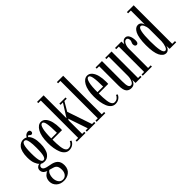

<svg xmlns="http://www.w3.org/2000/svg" viewBox="-9 -1530 2560 2560"><g transform="rotate(-45 1270.5 -250.5)"><path d="M171.4 249Q106 249 64.7 211.2Q23.4 173.3 23.4 115.7Q23.4 89.4 32 67.4Q40.5 45.4 53.7 31.7Q66.9 18.1 79.8 9.8Q92.8 1.5 105 -2Q98.6 -3.4 89.1 -7.8Q79.6 -12.2 67.1 -21Q54.7 -29.8 46.1 -45.4Q37.6 -61 37.6 -80.1Q37.6 -108.4 55.2 -125.2Q72.8 -142.1 91.3 -144Q96.2 -145 97.7 -144Q77.6 -160.6 59.8 -204.3Q42 -248 42 -316.9Q42 -374 53.2 -416.3Q64.5 -458.5 83.7 -481.7Q103 -504.9 125.2 -515.6Q147.5 -526.4 172.4 -526.4Q203.1 -526.4 227.1 -512.7Q234.9 -532.2 253.2 -544.7Q271.5 -557.1 291 -557.1Q326.2 -557.1 326.2 -523.9Q326.2 -510.3 318.6 -502.2Q311 -494.1 298.8 -494.1Q287.1 -494.1 277.1 -505.4Q267.1 -516.6 259.8 -516.6Q248 -516.6 244.1 -501Q298.8 -452.1 298.8 -325.7Q298.8 -269.5 287.8 -227.3Q276.9 -185.1 258.1 -161.4Q239.3 -137.7 217.3 -126.5Q195.3 -115.2 170.4 -115.2Q134.3 -115.2 115.7 -128.4Q113.8 -129.4 112.3 -129.4Q101.1 -129.4 89.6 -119.4Q78.1 -109.4 78.1 -93.3Q78.1 -69.8 102.5 -55.9Q127 -42 184.6 -32.7Q254.9 -22 288.6 10.5Q322.3 43 322.3 106Q322.3 142.6 308.8 170.9Q295.4 199.2 273.2 215.8Q251 232.4 225.1 240.7Q199.2 249 171.4 249ZM170.4 -139.2Q182.1 -139.2 190.7 -146.5Q199.2 -153.8 206.5 -172.9Q213.9 -191.9 217.8 -229.5Q221.7 -267.1 221.7 -323.7Q221.7 -394.5 214.6 -435.5Q207.5 -476.6 197.3 -489.7Q187 -502.9 171.4 -502.9Q159.7 -502.9 150.9 -495.4Q142.1 -487.8 134.5 -468.8Q127 -449.7 122.8 -412.4Q118.7 -375 118.7 -320.8Q118.7 -265.6 122.8 -228.3Q127 -190.9 134.8 -172.4Q142.6 -153.8 150.9 -146.5Q159.2 -139.2 170.4 -139.2ZM171.4 227.1Q209.5 227.1 232.2 198Q254.9 168.9 254.9 125.5Q254.9 79.6 240.2 56.4Q225.6 33.2 192.9 23.9Q143.1 8.8 135.7 6.8Q112.8 19 100.1 48.8Q87.4 78.6 87.4 114.7Q87.4 160.6 109.1 193.8Q130.9 227.1 171.4 227.1Z M509.3 10.3Q474.1 10.3 447.3 -12Q420.4 -34.2 404.5 -72.8Q388.7 -111.3 380.6 -159.4Q372.6 -207.5 372.6 -263.2Q372.6 -390.1 411.6 -458.3Q450.7 -526.4 506.8 -526.4Q546.4 -526.4 574.7 -493.4Q603 -460.4 616.2 -407Q629.4 -353.5 629.4 -286.1Q629.4 -260.7 628.4 -248.5H448.7Q448.7 -204.6 450.2 -172.6Q451.7 -140.6 455.8 -108.9Q460 -77.1 467.3 -57.6Q474.6 -38.1 486.8 -26.1Q499 -14.2 516.1 -14.2Q547.9 -14.2 568.8 -31.2Q589.8 -48.3 598.1 -71.8L618.7 -61Q608.4 -30.8 578.9 -10.3Q549.3 10.3 509.3 10.3ZM506.8 -503.4Q479 -503.4 463.9 -444.6Q448.7 -385.7 448.7 -272H555.2Q555.2 -389.2 544.4 -446.3Q533.7 -503.4 506.8 -503.4Z M659.2 0V-22.9H707.5V-727.1H659.2V-750H782.7V-318.4L897.5 -500.5H853V-523.4H969.2V-500.5H925.3L850.1 -372.6L968.8 -22.9H1008.8V0H847.7V-22.9H888.2L793.9 -300.3L782.7 -275.4V-22.9H822.3V0Z M1033.2 0V-22.9H1077.1V-727.1H1033.2V-750H1151.9V-22.9H1196.3V0Z M1380.9 10.3Q1345.7 10.3 1318.8 -12Q1292 -34.2 1276.1 -72.8Q1260.3 -111.3 1252.2 -159.4Q1244.1 -207.5 1244.1 -263.2Q1244.1 -390.1 1283.2 -458.3Q1322.3 -526.4 1378.4 -526.4Q1418 -526.4 1446.3 -493.4Q1474.6 -460.4 1487.8 -407Q1501 -353.5 1501 -286.1Q1501 -260.7 1500 -248.5H1320.3Q1320.3 -204.6 1321.8 -172.6Q1323.2 -140.6 1327.4 -108.9Q1331.5 -77.1 1338.9 -57.6Q1346.2 -38.1 1358.4 -26.1Q1370.6 -14.2 1387.7 -14.2Q1419.4 -14.2 1440.4 -31.2Q1461.4 -48.3 1469.7 -71.8L1490.2 -61Q1480 -30.8 1450.4 -10.3Q1420.9 10.3 1380.9 10.3ZM1378.4 -503.4Q1350.6 -503.4 1335.4 -444.6Q1320.3 -385.7 1320.3 -272H1426.8Q1426.8 -389.2 1416 -446.3Q1405.3 -503.4 1378.4 -503.4Z M1682.1 10.7Q1658.7 10.7 1641.6 4.6Q1624.5 -1.5 1610.1 -16.8Q1595.7 -32.2 1588.1 -62Q1580.6 -91.8 1580.6 -135.7V-500.5H1535.2V-522.9H1655.8V-142.1Q1655.8 -73.2 1666.7 -46.6Q1677.7 -20 1701.2 -20Q1728 -20 1744.6 -58.1Q1761.2 -96.2 1761.2 -143.1V-500.5H1716.8V-522.9H1836.4V-22.9H1878.9V0H1766.6L1764.2 -60.5Q1757.8 -32.2 1737.5 -10.7Q1717.3 10.7 1682.1 10.7Z M1902.8 0V-22.9H1951.2V-500.5H1902.8V-523.4H2022.9L2024.9 -468.3Q2028.3 -483.9 2047.9 -505.1Q2067.4 -526.4 2095.7 -526.4Q2130.9 -526.4 2149.9 -489.7Q2168.9 -453.1 2168.9 -397.5Q2168.9 -373 2160.4 -359.9Q2151.9 -346.7 2136.2 -346.7Q2121.1 -346.7 2112.5 -358.4Q2104 -370.1 2104 -390.6Q2104 -402.8 2112.5 -420.9Q2121.1 -439 2121.1 -451.7Q2121.1 -475.6 2112.3 -487.8Q2103.5 -500 2088.4 -500Q2061.5 -500 2043.7 -464.4Q2025.9 -428.7 2025.9 -384.8V-22.9H2075.2V0Z M2338.9 9.8Q2285.2 9.8 2252.4 -54.7Q2219.7 -119.1 2219.7 -259.3Q2219.7 -329.1 2228.8 -381.8Q2237.8 -434.6 2253.9 -465.3Q2270 -496.1 2290 -511Q2310.1 -525.9 2334 -525.9Q2351.1 -525.9 2364.7 -519Q2378.4 -512.2 2386.2 -501.5Q2394 -490.7 2398.4 -481.4Q2402.8 -472.2 2404.8 -462.9V-726.6H2353V-750H2481V-22.9H2532.7V0H2409.2L2406.7 -62Q2404.8 -47.9 2398.2 -32.7Q2391.6 -17.6 2375.7 -3.9Q2359.9 9.8 2338.9 9.8ZM2350.6 -22.9Q2373 -22.9 2387.5 -60.8Q2401.9 -98.6 2404.8 -147.9V-387.7Q2401.9 -426.3 2386 -457.3Q2370.1 -488.3 2349.1 -488.3Q2296.9 -488.3 2296.9 -256.8Q2296.9 -145 2309.1 -84Q2321.3 -22.9 2350.6 -22.9Z"/></g></svg>

Font: Imbue
Style: Regular
Weight: 400
Designer: Tyler Finck
Foundry: Etcetera Type Company
Version: Version 0.910